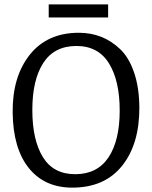

<svg xmlns="http://www.w3.org/2000/svg" viewBox="-20 -844 695 879"><path d="M203 -824H475V-764H203ZM328.5 -633.5Q228 -633 178 -555.5Q128 -478 128 -340.5Q128 -203 176.5 -124.5Q225 -46 325.5 -46.5Q426 -47 477 -124Q528 -201 528 -338Q528 -475 478.5 -554.5Q429 -634 328.5 -633.5ZM341 -694Q451 -694 529 -620Q569 -583 593 -514.5Q617 -446 618 -354Q619 -185 539 -85Q459 15 311 15Q184 15 112 -74.5Q40 -164 38 -328Q36 -492 116 -593Q196 -694 341 -694Z"/></svg>

Font: Karma Medium
Style: Regular
Weight: 500
Designer: Joana Correia
Foundry: Indian Type Foundry
Version: Version 1.202;PS 1.0;hotconv 1.0.78;makeotf.lib2.5.61930; tt